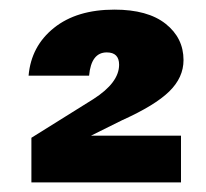

<svg xmlns="http://www.w3.org/2000/svg" viewBox="-20 -735 432 403"><path d="M45.9 -352.1V-445.8L175.8 -526.9Q230 -561.5 230 -599.1Q230 -625 204.1 -625Q171.4 -625 167 -576.2H40Q45.4 -638.2 93.3 -676.5Q141.1 -714.8 220.2 -714.8Q290 -714.8 327.6 -685.1Q365.2 -655.3 365.2 -608.9Q365.2 -572.3 335.2 -543Q305.2 -513.7 236.8 -482.9L170.9 -450.2H359.9V-352.1Z"/></svg>

Font: Biathlonist
Style: Bold
Weight: 700
Designer: Go4gold
Foundry: Go4gold
Version: Version 3.010;FEAKit 1.0